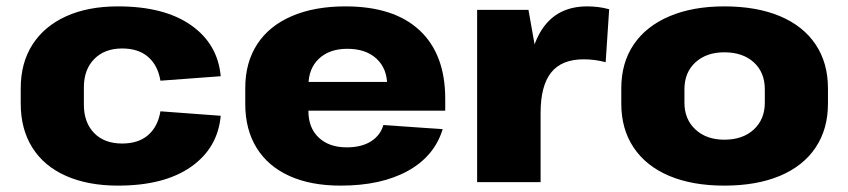

<svg xmlns="http://www.w3.org/2000/svg" viewBox="-20 -571 2660 602"><path d="M350 11Q256 11 187 -19.5Q118 -50 81.5 -108Q45 -166 45 -246V-294Q45 -374 82 -431.5Q119 -489 187.5 -520Q256 -551 350 -551Q495 -551 579 -492Q663 -433 672 -332L483 -318Q475 -366 444.5 -392.5Q414 -419 363 -419Q308 -419 275.5 -386Q243 -353 243 -297V-243Q243 -187 275 -154Q307 -121 363 -121Q414 -121 444.5 -147.5Q475 -174 483 -222L672 -208Q663 -107 579 -48Q495 11 350 11Z M1048 11Q954 11 887 -19.5Q820 -50 784.5 -107.5Q749 -165 749 -245V-295Q749 -375 786.5 -432.5Q824 -490 895 -520.5Q966 -551 1063 -551Q1215 -551 1295.5 -476Q1376 -401 1376 -261V-224H911V-314H1220L1194 -280V-303Q1194 -356 1160.5 -387Q1127 -418 1069 -418Q1013 -418 980 -387Q947 -356 947 -302V-223Q947 -170 979.5 -139.5Q1012 -109 1067 -109Q1114 -109 1143.5 -128Q1173 -147 1182 -179L1368 -166Q1342 -81 1258.5 -35Q1175 11 1048 11Z M1476 -540H1637L1675 -325V0H1476ZM1632 -266Q1632 -407 1679.5 -479Q1727 -551 1821 -551Q1837 -551 1854.5 -549Q1872 -547 1890 -542L1879 -376Q1845 -385 1810 -385Q1741 -385 1708 -343.5Q1675 -302 1675 -217Z M2251 11Q2151 11 2078.5 -19.5Q2006 -50 1967 -108Q1928 -166 1928 -246V-294Q1928 -374 1967 -431.5Q2006 -489 2079 -520Q2152 -551 2251 -551Q2352 -551 2425 -520.5Q2498 -490 2537 -432Q2576 -374 2576 -294V-246Q2576 -166 2537 -108Q2498 -50 2425 -19.5Q2352 11 2251 11ZM2251 -133Q2309 -133 2343.5 -165Q2378 -197 2378 -249V-291Q2378 -344 2343.5 -375.5Q2309 -407 2251 -407Q2195 -407 2160.5 -375.5Q2126 -344 2126 -291V-249Q2126 -197 2160.5 -165Q2195 -133 2251 -133Z"/></svg>

Font: Pathway Extreme ExtraBold
Style: Regular
Weight: 800
Designer: Eduardo Rodriguez Tunni
Foundry: Eduardo Rodriguez Tunni
Version: Version 1.001;gftools[0.9.26]